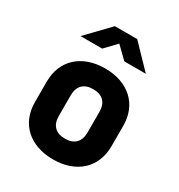

<svg xmlns="http://www.w3.org/2000/svg" viewBox="-186 -909 972 1043"><g transform="rotate(30 300.0 -387.5)"><path d="M95 -645H231L298 -715L370 -645H505L370 -785H230ZM300 10C447 10 540 -78 540 -210V-340C540 -472 447 -560 300 -560C153 -560 60 -472 60 -340V-210C60 -78 153 10 300 10ZM300 -120C242 -120 210 -152 210 -210V-340C210 -398 242 -430 300 -430C358 -430 390 -398 390 -340V-210C390 -152 358 -120 300 -120Z"/></g></svg>

Font: JetBrains Mono ExtraBold
Style: Regular
Weight: 800
Monospace: yes
Designer: Philipp Nurullin, Konstantin Bulenkov
Foundry: JetBrains
Version: Version 2.305